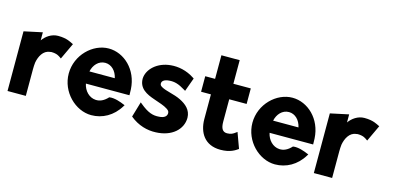

<svg xmlns="http://www.w3.org/2000/svg" viewBox="-66 -1062 3006 1470"><g transform="rotate(15 1437.0 -327.5)"><path d="M422 -466 413 -470C401 -475 369 -498 297 -498C245 -498 201 -466 176 -430V-494L31 -463V10H176V-201C176 -220 177 -237 179 -255C188 -305 215 -358 267 -363C270 -363 275 -365 278 -365C324 -365 342 -349 351 -343L361 -336Z M596 -200H941V-210C941 -222 941 -235 940 -247C932 -401 818 -505 697 -505C571 -505 449 -388 449 -241C449 -95 571 23 697 23C785 23 867 -21 919 -107L925 -117L914 -121C891 -131 837 -152 796 -145C765 -111 733 -97 700 -99C648 -102 607 -145 596 -200ZM799 -297H598C609 -349 646 -392 699 -392C748 -392 787 -353 799 -297Z M1003 -48C1068 6 1142 25 1208 22C1334 18 1415 -55 1415 -148C1414 -211 1370 -246 1322 -270C1268 -297 1204 -303 1167 -325C1154 -333 1150 -339 1150 -350C1150 -370 1169 -384 1205 -387C1248 -391 1282 -381 1334 -349L1344 -343L1383 -451L1377 -455C1313 -498 1245 -509 1189 -504C1082 -495 1009 -424 1006 -350C1006 -271 1069 -241 1134 -219C1176 -204 1215 -193 1242 -175C1255 -166 1263 -159 1263 -144C1263 -118 1241 -102 1202 -100C1154 -96 1114 -108 1050 -161L1039 -170Z M1858 -20 1813 -143 1802 -135C1786 -123 1770 -112 1738 -112C1703 -112 1687 -136 1687 -191V-368H1825V-491H1687V-678H1542V-491H1464V-368H1542V-171C1543 -67 1595 23 1721 23C1798 23 1835 -4 1858 -20Z M2052 -200H2397V-210C2397 -222 2397 -235 2396 -247C2388 -401 2274 -505 2153 -505C2027 -505 1905 -388 1905 -241C1905 -95 2027 23 2153 23C2241 23 2323 -21 2375 -107L2381 -117L2370 -121C2347 -131 2293 -152 2252 -145C2221 -111 2189 -97 2156 -99C2104 -102 2063 -145 2052 -200ZM2255 -297H2054C2065 -349 2102 -392 2155 -392C2204 -392 2243 -353 2255 -297Z M2850 -466 2841 -470C2829 -475 2797 -498 2725 -498C2673 -498 2629 -466 2604 -430V-494L2459 -463V10H2604V-201C2604 -220 2605 -237 2607 -255C2616 -305 2643 -358 2695 -363C2698 -363 2703 -365 2706 -365C2752 -365 2770 -349 2779 -343L2789 -336Z"/></g></svg>

Font: Bluebird
Style: SfBdNrw
Weight: 700
Designer: Jasper
Foundry: Cannot Into Space Fonts
Version: Version 0.98